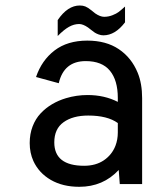

<svg xmlns="http://www.w3.org/2000/svg" viewBox="-20 -683 548 713"><path d="M444.3 -600.1Q407.7 -551.8 363.8 -551.8Q355 -551.8 345.9 -555.2Q336.9 -558.6 331.8 -562Q326.7 -565.4 318.4 -572Q310.1 -578.6 306.6 -581.1Q288.1 -593.8 273.9 -593.8Q254.9 -593.8 236.1 -583.3Q217.3 -572.8 194.3 -549.3V-608.4Q231 -662.6 276.4 -662.6Q288.1 -662.6 297.1 -658.9Q306.2 -655.3 319.6 -644.5Q333 -633.8 333.5 -633.3Q352.1 -620.6 366.7 -620.6Q382.8 -620.6 397.7 -626.5Q412.6 -632.3 421.1 -638.9Q429.7 -645.5 444.3 -658.7ZM298.3 -456.1Q217.3 -456.1 198.2 -374L113.8 -397Q134.8 -459 182.6 -495.6Q230.5 -532.2 304.2 -532.2Q374 -532.2 421.1 -500.5Q468.3 -468.8 491.2 -413.1Q507.8 -373 507.8 -318.4V0.5H424.8L420.9 -51.8Q362.8 10.7 274.4 10.7Q212.9 10.7 168.7 -14.9Q124.5 -40.5 104 -85Q90.3 -115.2 90.3 -151.9Q90.3 -185.5 101.1 -213.6Q111.8 -241.7 130.9 -262Q149.9 -282.2 173.6 -296.1Q197.3 -310.1 225.1 -318.4Q264.2 -330.1 305.2 -330.1Q367.7 -330.1 417.5 -304.7V-319.3Q417.5 -384.8 388.2 -420.4Q358.9 -456.1 298.3 -456.1ZM307.6 -253.9Q250.5 -253.9 216.1 -229.2Q181.6 -204.6 181.6 -154.3Q181.6 -67.4 292.5 -67.4Q335.4 -67.4 365.5 -87.6Q395.5 -107.9 408.7 -141.6Q417.5 -164.6 417.5 -190.9V-226.1Q378.9 -253.9 307.6 -253.9Z"/></svg>

Font: Meera Inimai
Style: Regular
Weight: 400
Version: 2.0.0+20160526